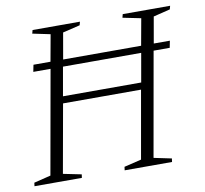

<svg xmlns="http://www.w3.org/2000/svg" viewBox="-75 -741 876 822"><g transform="rotate(-10 363.0 -330.0)"><path d="M10 0 12 -15 85 -33 165 -483H90L96 -513H170L191 -629L114 -645L118 -660H324L320 -645L245 -627L225 -513H564L585 -629L506 -645L510 -660H716L712 -645L639 -627L619 -513H689L683 -483H613L533 -31L610 -15L608 0H402L404 -15L479 -33L531 -328H192L139 -31L218 -15L216 0ZM197 -358H537L559 -483H219Z"/></g></svg>

Font: Spectral ExtraLight
Style: Italic
Weight: 275
Italic angle: -10°
Designer: Jean-Baptiste Levee
Foundry: Production Type
Version: Version 2.001